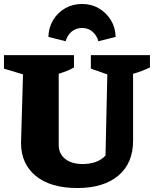

<svg xmlns="http://www.w3.org/2000/svg" viewBox="-26 -935 776 968"><path d="M364 13Q229 13 154.5 -48Q80 -109 80 -215L90 -560L-6 -589V-657H347V-595Q330 -585 312.5 -578Q295 -571 270 -563V-204Q270 -160 302.5 -134Q335 -108 391 -108Q427 -108 456.5 -118.5Q486 -129 506 -151L515 -560L432 -589V-657H730V-595Q709 -585 688 -577Q667 -569 645 -563V-226Q645 -112 570.5 -49.5Q496 13 364 13ZM388 -915Q435 -915 472.5 -893Q510 -871 533 -833.5Q556 -796 557 -749L470 -727Q462 -757 440 -775.5Q418 -794 388 -794Q357 -794 335 -775.5Q313 -757 305 -727L218 -749Q219 -796 242 -834Q265 -872 303 -893.5Q341 -915 388 -915Z"/></svg>

Font: Piazzolla ExtraBold
Style: Regular
Weight: 800
Designer: Juan Pablo del Peral
Foundry: Huerta Tipografica
Version: Version 1.330